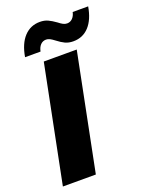

<svg xmlns="http://www.w3.org/2000/svg" viewBox="-168 -1001 833 1084"><g transform="rotate(-20 249.0 -459.0)"><path d="M156 -700H354L214 0H16ZM260 -788Q243 -801 232 -806.5Q221 -812 210 -812Q190 -812 176.5 -798Q163 -784 158 -759H65Q78 -836 116 -877Q154 -918 211 -918Q238 -918 258.5 -908.5Q279 -899 304 -881Q319 -869 330.5 -863Q342 -857 354 -857Q373 -857 386.5 -870.5Q400 -884 405 -907H498Q485 -831 447.5 -790.5Q410 -750 353 -750Q325 -750 304 -760Q283 -770 260 -788Z"/></g></svg>

Font: Idrija
Style: Italic
Weight: 800
Italic angle: -11.3°
Designer: Julieta Ulanovsky
Foundry: Julieta Ulanovsky
Version: Version 7.200